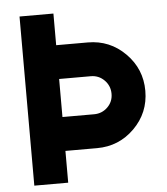

<svg xmlns="http://www.w3.org/2000/svg" viewBox="-51 -743 684 788"><g transform="rotate(-5 291.0 -348.5)"><path d="M58.6 0V-696.8H198.2V-566.4H328.6Q418.9 -566.4 482.7 -502.4Q546.4 -438.5 546.4 -348.1Q546.4 -257.8 482.7 -194.3Q418.9 -130.9 328.6 -130.9H198.2V0ZM328.6 -427.2H198.2V-270.5H328.6Q361.3 -270.5 384.3 -293Q407.2 -315.4 407.2 -348.1Q407.2 -380.9 384.3 -404.1Q361.3 -427.2 328.6 -427.2Z"/></g></svg>

Font: Basically A Sans Serif
Style: Bold
Weight: 700
Designer: Hyung-Suk Kim
Foundry: Mental Design
Version: 1.000